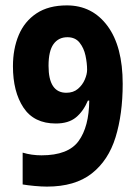

<svg xmlns="http://www.w3.org/2000/svg" viewBox="-20 -681 510 712"><path d="M435 -370Q435 -258 408.5 -172Q382 -86 320 -37.5Q258 11 154 11Q134 11 107.5 8.5Q81 6 64 3V-115Q97 -105 134 -105Q233 -105 271.5 -158Q310 -211 311 -308H306Q289 -268 261.5 -245.5Q234 -223 187 -223Q106 -223 67 -282Q28 -341 28 -435Q28 -500 49.5 -551Q71 -602 115.5 -631.5Q160 -661 228 -661Q322 -661 378.5 -585Q435 -509 435 -370ZM230 -543Q197 -543 178.5 -517.5Q160 -492 160 -437Q160 -337 226 -337Q252 -337 269 -351.5Q286 -366 294.5 -386Q303 -406 303 -422Q303 -447 297 -475Q291 -503 275 -523Q259 -543 230 -543Z"/></svg>

Font: Noto Sans Telugu ExtraCondensed
Style: Bold
Weight: 700
Width: 2
Designer: Jelle Bosma - Monotype Design Team
Foundry: Monotype Imaging Inc.
Version: Version 2.005; ttfautohint (v1.8.4.7-5d5b)